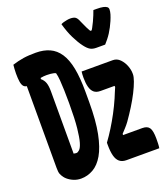

<svg xmlns="http://www.w3.org/2000/svg" viewBox="-151 -934 903 1047"><g transform="rotate(-20 300.0 -410.5)"><path d="M140 -720Q185 -720 219.5 -704.5Q254 -689 277 -654.5Q300 -620 311 -564Q322 -508 322 -427V-366Q322 -259 307.5 -186.5Q293 -114 268 -71Q243 -28 209.5 -9Q176 10 139 10Q128 10 117.5 8Q107 6 97 2Q87 -2 78 -7.5Q69 -13 61.5 -19.5Q54 -26 49 -33Q40 -45 36 -56Q32 -67 32 -91Q32 -154 32 -233.5Q32 -313 32 -397Q32 -481 32 -559.5Q32 -638 32 -699L123 -603L117 -575Q133 -562 139.5 -543.5Q146 -525 146 -493Q146 -448 146 -403Q146 -358 146 -313Q146 -268 146 -222.5Q146 -177 146 -132Q149 -132 150.5 -131.5Q152 -131 155 -130.5Q158 -130 162 -130Q170 -130 180 -139.5Q190 -149 198 -176Q206 -203 211.5 -255.5Q217 -308 217 -395V-404Q217 -441 216 -473.5Q215 -506 213 -532.5Q211 -559 206 -577Q200 -580 192.5 -581.5Q185 -583 176 -584Q167 -585 154 -585Q136 -585 120.5 -582Q105 -579 91 -575Q77 -571 64 -568Q51 -565 37 -565Q22 -565 14 -574Q6 -583 3 -602Q0 -621 0 -650Q0 -665 1 -677Q2 -689 3 -700Q19 -705 35 -709Q51 -713 67.5 -715.5Q84 -718 102 -719Q120 -720 140 -720ZM340 -538H521Q545 -538 562.5 -520Q580 -502 589 -478Q598 -454 598 -434V-427Q598 -414 589 -388.5Q580 -363 563.5 -330.5Q547 -298 525.5 -263.5Q504 -229 480 -195Q469 -180 457 -167Q445 -154 434 -142V-135H546Q575 -135 586.5 -117.5Q598 -100 598 -55Q598 -40 597.5 -25.5Q597 -11 595 0H405Q380 0 365 -12.5Q350 -25 343.5 -50Q337 -75 337 -113V-126Q359 -156 380.5 -190.5Q402 -225 422 -262.5Q442 -300 459 -339Q465 -354 471 -368Q477 -382 483 -396L482 -403H401Q377 -403 363.5 -414.5Q350 -426 344 -448.5Q338 -471 338 -502Q338 -512 338.5 -521Q339 -530 340 -538ZM511 -632Q506 -632 498 -632Q490 -632 480 -632Q470 -632 460 -632Q439 -632 425 -640Q411 -648 395 -669Q385 -682 375.5 -698Q366 -714 357 -732Q348 -750 340 -771.5Q332 -793 325 -818Q332 -822 341 -824.5Q350 -827 360.5 -829Q371 -831 380 -831Q400 -831 410 -824Q420 -817 428 -796Q437 -776 446.5 -755.5Q456 -735 471 -715L447 -730H487L458 -713Q476 -740 491 -772.5Q506 -805 515 -831H533Q557 -831 571 -828Q585 -825 592 -819.5Q599 -814 599 -805Q599 -792 594.5 -777Q590 -762 582 -743Q575 -727 567 -711.5Q559 -696 550 -682Q541 -668 531 -655.5Q521 -643 511 -632Z"/></g></svg>

Font: Recursive Monospace Casual
Style: Bold
Weight: 700
Version: Version 1.047